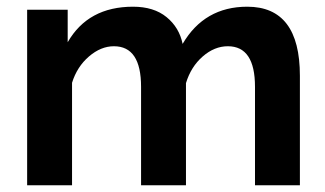

<svg xmlns="http://www.w3.org/2000/svg" viewBox="-20 -553 971 573"><path d="M875 -327V0H741V-294Q741 -415 660 -415Q620 -415 585 -384.5Q550 -354 535 -305V0H401V-294Q401 -415 320 -415Q281 -415 245.5 -384.5Q210 -354 195 -306V0H61V-524H182V-427Q243 -533 377 -533Q439 -533 477 -502Q515 -471 525 -422Q590 -533 718 -533Q875 -533 875 -327Z"/></svg>

Font: Raleway
Style: Bold
Weight: 700
Designer: Matt McInerney, Pablo Impallari, Rodrigo Fuenzalida
Foundry: Matt McInerney, Pablo Impallari, Rodrigo Fuenzalida
Version: Version 3.000